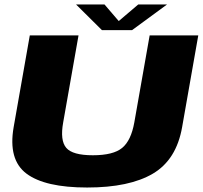

<svg xmlns="http://www.w3.org/2000/svg" viewBox="-20 -833 905 857"><path d="M369 4Q181 4 98.2 -58Q15.5 -120 41 -266L113 -675H330.5L262 -286.5Q247.5 -206 275.8 -173Q304 -140 394.5 -140Q485.5 -140 525.2 -172.8Q565 -205.5 579.5 -286.5L648 -675H865L793 -266Q767.5 -120 662.5 -58Q557.5 4 369 4ZM435 -698.5 319.5 -813H446.5L510 -739L597 -813H725.5L569.5 -698.5Z"/></svg>

Font: Anybody ExtraExpanded ExtraBold
Style: Italic
Weight: 800
Width: 8
Italic angle: -10°
Designer: Tyler Finck
Foundry: Etcetera Type Company
Version: Version 1.010; ttfautohint (v1.8.3) -l 8 -r 50 -G 200 -x 14 